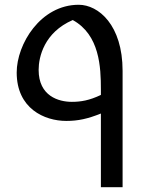

<svg xmlns="http://www.w3.org/2000/svg" viewBox="-20 -785 634 805"><path d="M310 -765C150 -765 50 -600 50 -481C50 -330 166 -278 258 -278C308 -278 348 -287 403 -309V0H494V-488C494 -680 393 -765 310 -765ZM281 -358C226 -358 142 -382 142 -492C142 -546 165 -649 285 -701C398 -639 403 -503 403 -410V-387C355 -364 319 -358 281 -358Z"/></svg>

Font: Kufam Arabic Latin Roman Normal
Style: Regular
Weight: 400
Designer: Wael Morcos & Artur Schmal
Version: Version 1.200;PS 001.200;hotconv 1.0.88;makeotf.lib2.5.64775